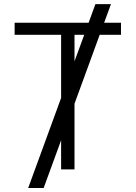

<svg xmlns="http://www.w3.org/2000/svg" viewBox="-20 -840 673 952"><path d="M119.7 92.3 283 -354.4V-667.6H52.6V-727.3H419.4L453.1 -819.6H530.2L496.4 -727.3H579.9V-667.6H474.4L349.4 -325.6V0H283V-144.5L196.4 92.3ZM349.4 -535.9 397.7 -667.6H349.4Z"/></svg>

Font: Inter Light BETA
Style: Regular
Weight: 300
Designer: Rasmus Andersson
Foundry: rsms
Version: Version 3.011;git-f93a4a705